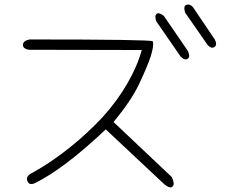

<svg xmlns="http://www.w3.org/2000/svg" viewBox="-20 -829 1040 837"><path d="M917 -656Q928 -633 915 -624Q902 -615 885 -633L787 -774Q778 -803 793 -808Q808 -813 821 -798ZM799 -607Q811 -580 798 -573Q785 -564 767 -583L662 -735Q652 -758 663 -769Q673 -776 694 -760ZM109 -657Q636 -657 646 -649Q652 -631 637 -583Q629 -559 616 -528.5Q603 -498 586 -462Q569 -426 541 -384.5Q513 -343 475 -297L729 -57Q743 -27 733 -17Q724 -4 697 -25L441 -265Q348 -177 271 -119Q194 -61 133 -31Q106 -19 99 -41Q92 -61 118 -74Q162 -98 203 -126Q244 -154 283 -185Q322 -216 358 -249.5Q394 -283 427 -318Q492 -390 535 -465Q579 -541 598 -611L107 -612Q79 -616 80 -635Q82 -652 109 -657Z"/></svg>

Font: Yomogi
Style: Regular
Weight: 400
Designer: satsuyako
Foundry: satsuyako
Version: Version 3.100